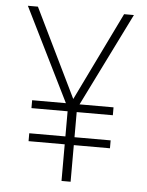

<svg xmlns="http://www.w3.org/2000/svg" viewBox="-52 -756 612 799"><g transform="rotate(5 254.0 -357.0)"><path d="M254 -344 74 -714H32L225 -324H84V-291H235V-186H84V-153H235V0H273V-153H424V-186H273V-291H424V-324H282L475 -714H434Z"/></g></svg>

Font: Noto Sans Myanmar UI SemiCondensed ExtraLight
Style: Regular
Weight: 200
Width: 4
Designer: Monotype Design Team
Foundry: Monotype Imaging Inc.
Version: Version 2.103